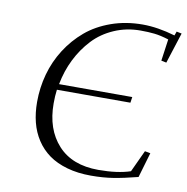

<svg xmlns="http://www.w3.org/2000/svg" viewBox="-81 -790 855 878"><g transform="rotate(10 347.0 -351.0)"><path d="M97.2 -279.8Q97.2 -346.2 114.5 -408.9Q131.8 -471.7 166.7 -526.6Q201.7 -581.5 250.5 -622.8Q299.3 -664.1 366.7 -688Q434.1 -711.9 512.2 -711.9Q581.5 -711.9 663.1 -688L669.9 -707L693.8 -702.1L647.9 -559.1L624 -564L638.2 -665Q600.1 -676.8 572 -679.9Q543.9 -683.1 506.8 -683.1Q441.4 -683.1 384.8 -658.4Q328.1 -633.8 288.1 -591.1Q248 -548.3 220.9 -493.9Q193.8 -439.5 182.1 -377H522L518.1 -350.1H176.8Q172.9 -320.8 172.9 -286.1Q172.9 -166.5 238.8 -94.2Q304.7 -22 426.8 -22Q516.1 -22 575.2 -42L622.1 -143.1L647.9 -138.2L613.8 -22Q548.8 -5.4 501.5 2.2Q454.1 9.8 397.9 9.8Q336.4 9.8 286.6 -4.4Q236.8 -18.6 201.7 -43.9Q166.5 -69.3 142.8 -105.7Q119.1 -142.1 108.2 -185.5Q97.2 -229 97.2 -279.8Z"/></g></svg>

Font: Dehuti Alt
Style: Italic
Weight: 400
Version: Version 1.2